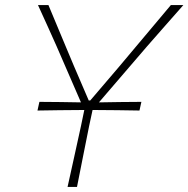

<svg xmlns="http://www.w3.org/2000/svg" viewBox="-20 -733 739 753"><path d="M245 0Q259 -63 271.2 -118.5Q283.5 -174 297.5 -238.5L310.5 -301V-301.5H294.5Q250.5 -301 211.8 -300.8Q173 -300.5 127 -299.5L134.5 -333.5Q179 -333 216.8 -332.8Q254.5 -332.5 297.5 -331.5L202 -551.5Q184.5 -590.5 167.8 -627.8Q151 -665 129 -713H170Q192 -660.5 208 -622Q224 -583.5 238.5 -549Q253 -514.5 270 -474L328 -339H334L445 -469Q481 -512 511.2 -547.8Q541.5 -583.5 574 -622.5Q606.5 -661.5 650 -713H699Q663 -672 627.2 -631.5Q591.5 -591 557 -551.5L368 -331.5Q412 -332.5 450.2 -332.8Q488.5 -333 534.5 -333.5L527 -299.5Q481.5 -300.5 443.2 -300.8Q405 -301 360.5 -301.5H343L329.5 -238.5Q316 -171 305 -116Q294 -61 282 0Z"/></svg>

Font: Commissioner Loud Thin
Style: Italic
Weight: 100
Italic angle: -12°
Designer: Kostas Bartsokas
Foundry: Kostas Bartsokas
Version: Version 1.000; ttfautohint (v1.8.3)